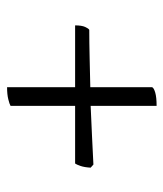

<svg xmlns="http://www.w3.org/2000/svg" viewBox="21 -552 473 556"><g transform="rotate(90 258.0 -273.5)"><path d="M232 -57V-254H53Q53 -273 57.5 -283Q62 -293 66 -295Q102 -295 144.5 -296Q187 -297 232 -298V-477Q234 -482 247.5 -486Q261 -490 286 -490V-299Q331 -301 374.5 -303Q418 -305 456 -307L465 -299Q464 -281 460 -269.5Q456 -258 453 -254H286V-67Q281 -64 267 -60.5Q253 -57 232 -57Z"/></g></svg>

Font: Texturina ExtraLight
Style: Regular
Weight: 200
Designer: Guillermo Torres Carreño
Foundry: Omnibus-Type
Version: Version 1.002; ttfautohint (v1.8.3)